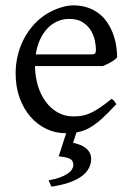

<svg xmlns="http://www.w3.org/2000/svg" viewBox="-20 -489 502 726"><path d="M324.7 111.8Q324.7 129.9 316.2 146.5Q307.6 163.1 289.6 176.8Q271.5 190.4 242.9 200.7Q214.4 210.9 174.3 216.8L163.6 192.9Q189 188.5 206.8 181.9Q224.6 175.3 235.8 167.5Q247.1 159.7 252.2 151.1Q257.3 142.6 257.3 134.8Q257.3 118.2 244.6 111.6Q231.9 105 201.7 102.1Q204.1 95.2 209.5 79.1Q213.9 65.4 221.7 40.5Q225.6 29.3 230.5 14.6H227.1Q189.5 14.6 155.5 -1.5Q121.6 -17.6 95.7 -47.1Q69.8 -76.7 54.4 -118.4Q39.1 -160.2 39.1 -211.9Q39.1 -244.6 46.4 -276.4Q53.7 -308.1 67.6 -336.4Q81.5 -364.7 101.6 -388.7Q121.6 -412.6 147 -430.2Q157.7 -437.5 171.1 -444.6Q184.6 -451.7 199.2 -457Q213.9 -462.4 228.3 -465.6Q242.7 -468.8 255.9 -468.8Q287.6 -468.8 312.5 -460Q337.4 -451.2 356 -436.3Q374.5 -421.4 387.2 -401.6Q399.9 -381.8 408 -359.9Q416 -337.9 419.4 -315.2Q422.9 -292.5 422.9 -272Q414.1 -262.2 399.4 -253.9Q384.8 -245.6 369.1 -239.3H112.3Q112.8 -201.2 122.8 -166.7Q132.8 -132.3 151.6 -106.2Q170.4 -80.1 197 -64.5Q223.6 -48.8 256.8 -48.8Q272 -48.8 286.4 -50.8Q300.8 -52.7 317.4 -59.6Q334 -66.4 354.2 -79.6Q374.5 -92.8 401.9 -115.2Q408.2 -111.8 412.8 -105.5Q417.5 -99.1 419.9 -95.2Q387.2 -59.6 362.5 -37.8Q337.9 -16.1 316.2 -4.4Q294.4 7.3 272.9 10.7L269 11.7L256.3 50.8Q269 53.7 281.5 58.3Q293.9 63 303.5 70.3Q313 77.6 318.8 87.9Q324.7 98.1 324.7 111.8ZM242.2 -417.5Q216.8 -417.5 195.6 -407.7Q174.3 -397.9 158 -380.1Q141.6 -362.3 130.6 -337.6Q119.6 -313 115.2 -283.2H324.2Q335.4 -283.2 339.1 -286.9Q342.8 -290.5 342.8 -300.8Q342.8 -314 339.1 -333.7Q335.4 -353.5 324.5 -372.3Q313.5 -391.1 293.7 -404.3Q273.9 -417.5 242.2 -417.5Z"/></svg>

Font: Gentium Plus APac
Style: Regular
Weight: 400
Designer: J. Victor Gaultney, Annie Olsen, Iska Routamaa, Becca Hirsbrunner
Foundry: SIL International
Version: Version 5.000